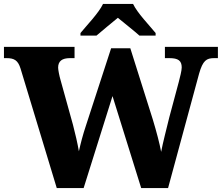

<svg xmlns="http://www.w3.org/2000/svg" viewBox="-23 -951 1122 971"><path d="M384 -784V-771H465C490 -793 543 -836 573 -861C603 -836 658 -793 682 -771H764V-784C733 -822 671 -886 650 -931H498C477 -886 415 -822 384 -784ZM81 -604 264 0H400L546 -465L691 0H827L984 -579C1003 -645 1021 -657 1060 -657H1079V-714H811V-657H834C878 -657 896 -644 896 -610C896 -593 887 -560 881 -536L833 -357C819 -299 800 -227 792 -183C784 -226 769 -283 750 -346L636 -707H539L412 -317C395 -266 385 -226 376 -186C369 -226 358 -275 346 -320L283 -547C277 -567 271 -598 271 -609C271 -642 291 -657 331 -657H354V-714H-3V-657H10C49 -657 68 -646 81 -604Z"/></svg>

Font: Noto Serif Gurmukhi ExtraBold
Style: Regular
Weight: 800
Designer: Vaibhav Singh and the Monotype Design Team
Foundry: Monotype Imaging Inc.
Version: Version 2.004